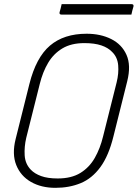

<svg xmlns="http://www.w3.org/2000/svg" viewBox="-20 -882 661 922"><path d="M396 -720Q463 -720 514 -694.5Q565 -669 587.5 -618.5Q610 -568 591 -492L525 -228Q502 -134 462 -79.5Q422 -25 367.5 -2.5Q313 20 246 20Q178 20 128.5 -8.5Q79 -37 58 -89.5Q37 -142 55 -214L121 -478Q153 -606 220 -663Q287 -720 396 -720ZM106 -220Q96 -177 98.5 -136Q101 -95 128 -67Q146 -48 177.5 -36.5Q209 -25 257 -25Q323 -25 366 -51.5Q409 -78 435 -123.5Q461 -169 475 -227L540 -486Q551 -530 547.5 -569Q544 -608 518 -633Q499 -653 466.5 -664Q434 -675 385 -675Q322 -675 279.5 -649.5Q237 -624 211 -580Q185 -536 171 -479ZM276 -862H612Q623 -862 621 -851Q618 -841 615.5 -831.5Q613 -822 611 -812H275Q264 -812 266 -823Q269 -833 271.5 -842.5Q274 -852 276 -862Z"/></svg>

Font: Recursive Mn Lnr St Lt
Style: Italic
Weight: 300
Italic angle: -15°
Monospace: yes
Version: Version 1.079;hotconv 1.0.112;makeotfexe 2.5.65598; ttfautoh